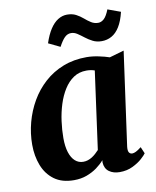

<svg xmlns="http://www.w3.org/2000/svg" viewBox="-88 -854 758 931"><g transform="rotate(-10 291.0 -388.0)"><path d="M482.5 -106Q480 -85.5 485.5 -77Q491 -68.5 501.5 -68.5Q509 -68.5 519.5 -73.5Q530 -78.5 546.5 -91.5L560.5 -59Q555 -50.5 536.8 -34Q518.5 -17.5 490.2 -3.8Q462 10 426 10Q395 10 374.2 -5Q353.5 -20 351.5 -50L352.5 -61.5Q337 -43.5 314.8 -27.2Q292.5 -11 264.2 -0.5Q236 10 201 10Q142 10 104.2 -17.8Q66.5 -45.5 48.5 -92Q30.5 -138.5 30.5 -194Q30.5 -250 45 -304Q59.5 -358 87 -405.5Q114.5 -453 155 -489.5Q195.5 -526 247.8 -546.5Q300 -567 363 -567Q391 -567 422.2 -560.5Q453.5 -554 475 -546.5L546.5 -567ZM392 -496.5Q382.5 -500 372.2 -501.5Q362 -503 351.5 -503Q315.5 -503 288.2 -484.8Q261 -466.5 241.2 -435.2Q221.5 -404 209 -364.5Q196.5 -325 190.8 -282.5Q185 -240 185 -199.5Q185 -158.5 194.2 -129.5Q203.5 -100.5 220.5 -85.2Q237.5 -70 260.5 -70Q272.5 -70 283.2 -73.5Q294 -77 304 -83.2Q314 -89.5 322.8 -97.5Q331.5 -105.5 339.5 -114ZM191.5 -665.5Q205 -706.5 222.5 -733.2Q240 -760 261.2 -773.2Q282.5 -786.5 306 -786.5Q331.5 -786.5 350 -776.8Q368.5 -767 383.8 -753.8Q399 -740.5 414.5 -730.8Q430 -721 449 -721Q464 -721 477.5 -733.2Q491 -745.5 503.5 -777.5L566.5 -754.5Q556 -710.5 539 -683Q522 -655.5 499.5 -643Q477 -630.5 450.5 -630.5Q426 -630.5 406.8 -640.2Q387.5 -650 371.2 -662.8Q355 -675.5 340.2 -685.2Q325.5 -695 309.5 -695Q291.5 -695 277.5 -680.8Q263.5 -666.5 248.5 -638Z"/></g></svg>

Font: Merriweather 20pt ExtraBold
Style: Italic
Weight: 800
Italic angle: -7.8°
Version: Version 2.101